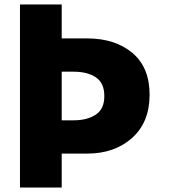

<svg xmlns="http://www.w3.org/2000/svg" viewBox="-20 -845 764 865"><path d="M258 -825V-672H372Q498 -672 576 -607Q654 -542 654 -418Q654 -294 575 -223.5Q496 -153 372 -153H258V0H70V-825ZM258 -303H312Q373 -303 411.5 -328.5Q450 -354 450 -412Q450 -471 412 -496.5Q374 -522 312 -522H258Z"/></svg>

Font: Hussar
Style: BoldWeb
Weight: 700
Foundry: Cannot Into Space Fonts
Version: Version 2.00